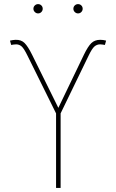

<svg xmlns="http://www.w3.org/2000/svg" viewBox="-20 -928 573 948"><path d="M256.8 0V-368.2L116.2 -652.3Q98.6 -688.5 86.9 -698.7Q75.2 -709 59.6 -709Q53.2 -709 47.1 -708Q41 -707 35.2 -706.1L29.3 -727.5Q37.1 -729 43.7 -730.2Q50.3 -731.4 56.6 -731.4Q84.5 -732.4 101.3 -715.6Q118.2 -698.7 138.2 -658.2L268.1 -395.5L394.5 -658.2Q414.1 -698.7 430.9 -715.1Q447.8 -731.4 474.6 -731.4Q482.4 -731.4 489.3 -730.5Q496.1 -729.5 503.9 -727.5L498 -706.1Q491.7 -707 485.8 -708Q480 -709 474.6 -709Q458.5 -709 446.3 -698.5Q434.1 -688 417 -652.3L279.3 -368.2V0ZM168 -861.8Q158.7 -861.8 151.9 -868.7Q145 -875.5 145 -884.8Q145 -894.5 151.9 -901.1Q158.7 -907.7 168 -907.7Q177.7 -907.7 184.3 -901.1Q190.9 -894.5 190.9 -884.8Q190.9 -875.5 184.3 -868.7Q177.7 -861.8 168 -861.8ZM365.2 -861.8Q356 -861.8 349.1 -868.7Q342.3 -875.5 342.3 -884.8Q342.3 -894.5 349.1 -901.1Q356 -907.7 365.2 -907.7Q375 -907.7 381.6 -901.1Q388.2 -894.5 388.2 -884.8Q388.2 -875.5 381.6 -868.7Q375 -861.8 365.2 -861.8Z"/></svg>

Font: Inter Display Thin
Style: Regular
Weight: 100
Designer: Rasmus Andersson
Foundry: rsms
Version: Version 4.000;git-a52131595